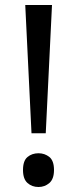

<svg xmlns="http://www.w3.org/2000/svg" viewBox="-20 -734 309 768"><path d="M163 -201H106L81 -714H188ZM72 -54Q72 -91 90 -106Q108 -121 134 -121Q159 -121 177.5 -106Q196 -91 196 -54Q196 -18 177.5 -2Q159 14 134 14Q108 14 90 -2Q72 -18 72 -54Z"/></svg>

Font: Noto Sans Old South Arabian
Style: Regular
Weight: 400
Designer: Monotype Design Team
Foundry: Monotype Imaging Inc.
Version: Version 2.001; ttfautohint (v1.8.4.7-5d5b)